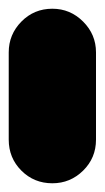

<svg xmlns="http://www.w3.org/2000/svg" viewBox="-20 -420 240 440"><path d="M0 -100H200V-300H0ZM100 -200Q58 -200 29 -170.5Q0 -141 0 -100Q0 -58 29 -29Q58 0 100 0Q141 0 170.5 -29Q200 -58 200 -100Q200 -141 170.5 -170.5Q141 -200 100 -200ZM100 -400Q58 -400 29 -370.5Q0 -341 0 -300Q0 -258 29 -229Q58 -200 100 -200Q141 -200 170.5 -229Q200 -258 200 -300Q200 -341 170.5 -370.5Q141 -400 100 -400Z"/></svg>

Font: Wavefont Black
Style: Regular
Weight: 900
Version: Version 3.004;gftools[0.9.33]